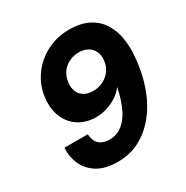

<svg xmlns="http://www.w3.org/2000/svg" viewBox="-166 -850 968 1000"><g transform="rotate(-30 318.5 -350.0)"><path d="M261 12Q185 12 138.5 -17Q92 -46 71.5 -92.5Q51 -139 55 -191H195Q197 -152 218.5 -131Q240 -110 282 -110Q311 -110 335 -122Q359 -134 377.5 -154.5Q396 -175 410 -202.5Q424 -230 434 -262Q444 -294 451 -328Q433 -303 405.5 -285Q378 -267 345.5 -256.5Q313 -246 278 -246Q222 -246 178.5 -272.5Q135 -299 113 -347.5Q91 -396 97 -461Q102 -515 126 -560.5Q150 -606 188.5 -640Q227 -674 276 -693Q325 -712 381 -712Q453 -712 500 -687Q547 -662 573 -619.5Q599 -577 607 -523.5Q615 -470 609 -412Q601 -320 572.5 -242Q544 -164 498 -107Q452 -50 392.5 -19Q333 12 261 12ZM334 -372Q367 -372 394.5 -386Q422 -400 440 -425Q458 -450 461 -484Q464 -514 453 -536.5Q442 -559 420 -571.5Q398 -584 367 -584Q334 -584 306.5 -570Q279 -556 262 -530.5Q245 -505 242 -472Q239 -442 249 -419.5Q259 -397 280.5 -384.5Q302 -372 334 -372Z"/></g></svg>

Font: DM Sans 12pt Black
Style: Italic
Weight: 900
Italic angle: -10°
Version: Version 4.004;gftools[0.9.30]